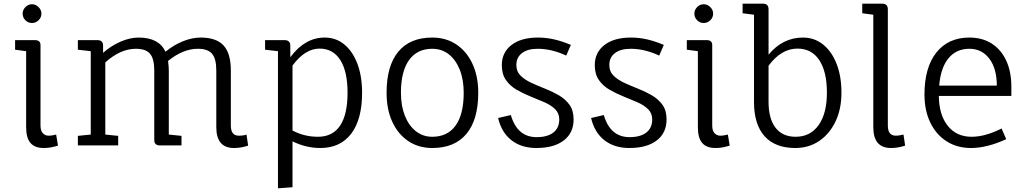

<svg xmlns="http://www.w3.org/2000/svg" viewBox="-20 -790 5571 1043"><path d="M218 14Q169 14 145.5 -13.5Q122 -41 122 -99V-512L62 -520V-572H170Q202 -572 200 -541V-108Q200 -80 212.5 -66.5Q225 -53 244 -53Q258 -53 268.5 -55.5Q279 -58 285 -59L295 1Q279 6 260 10Q241 14 218 14ZM154 -665Q133 -665 118 -680Q103 -695 103 -716Q103 -736 118 -751.5Q133 -767 154 -767Q174 -767 189.5 -751.5Q205 -736 205 -716Q205 -695 189.5 -680Q174 -665 154 -665Z M1251 14Q1155 14 1155 -99V-407Q1155 -471 1132 -498Q1109 -525 1055 -525Q974 -525 893 -459Q895 -442 896 -430Q897 -418 897 -407V-59L966 -52V0H849Q818 0 818 -29V-407Q818 -471 795 -498Q772 -525 718 -525Q634 -525 552 -451V-59L622 -52V0H403V-52L473 -59V-512L403 -520V-572H509Q540 -572 540 -542V-503Q584 -542 635.5 -564Q687 -586 733 -586Q843 -586 879 -509Q924 -546 974 -566Q1024 -586 1070 -586Q1155 -586 1194.5 -543Q1234 -500 1234 -407V-108Q1234 -53 1277 -53Q1304 -53 1319 -59L1328 1Q1290 14 1251 14Z M1490 233V-512L1420 -520V-572H1526Q1557 -572 1557 -542V-479Q1636 -586 1744 -586Q1805 -586 1850.5 -548.5Q1896 -511 1921.5 -443.5Q1947 -376 1947 -286Q1947 -142 1888 -64Q1829 14 1720 14Q1643 14 1569 -22V227ZM1707 -47Q1787 -47 1827.5 -107.5Q1868 -168 1868 -286Q1868 -402 1828.5 -464Q1789 -526 1716 -526Q1637 -526 1569 -434V-81Q1633 -47 1707 -47Z M2328 14Q2254 14 2198 -23.5Q2142 -61 2111 -128.5Q2080 -196 2080 -286Q2080 -432 2143.5 -509Q2207 -586 2328 -586Q2403 -586 2459 -548.5Q2515 -511 2546.5 -443.5Q2578 -376 2578 -286Q2578 -140 2514 -63Q2450 14 2328 14ZM2328 -47Q2411 -47 2455 -108Q2499 -169 2499 -286Q2499 -358 2477.5 -411.5Q2456 -465 2418 -495Q2380 -525 2328 -525Q2246 -525 2202 -463.5Q2158 -402 2158 -286Q2158 -215 2179.5 -161Q2201 -107 2239.5 -77Q2278 -47 2328 -47Z M2894 14Q2812 14 2758 -28.5Q2704 -71 2686 -149L2755 -165Q2790 -45 2895 -45Q2954 -45 2986 -70Q3018 -95 3018 -141Q3018 -175 2995.5 -197Q2973 -219 2937.5 -234.5Q2902 -250 2862 -266Q2822 -282 2786.5 -302.5Q2751 -323 2728.5 -355Q2706 -387 2706 -436Q2706 -505 2758.5 -545.5Q2811 -586 2902 -586Q2947 -586 2990.5 -576Q3034 -566 3081 -546L3056 -488Q2977 -525 2901 -525Q2846 -525 2815.5 -501.5Q2785 -478 2785 -437Q2785 -402 2807.5 -379.5Q2830 -357 2865.5 -340.5Q2901 -324 2940.5 -308.5Q2980 -293 3015.5 -272.5Q3051 -252 3073.5 -221Q3096 -190 3096 -141Q3096 -68 3042.5 -27Q2989 14 2894 14Z M3399 14Q3317 14 3263 -28.5Q3209 -71 3191 -149L3260 -165Q3295 -45 3400 -45Q3459 -45 3491 -70Q3523 -95 3523 -141Q3523 -175 3500.5 -197Q3478 -219 3442.5 -234.5Q3407 -250 3367 -266Q3327 -282 3291.5 -302.5Q3256 -323 3233.5 -355Q3211 -387 3211 -436Q3211 -505 3263.5 -545.5Q3316 -586 3407 -586Q3452 -586 3495.5 -576Q3539 -566 3586 -546L3561 -488Q3482 -525 3406 -525Q3351 -525 3320.5 -501.5Q3290 -478 3290 -437Q3290 -402 3312.5 -379.5Q3335 -357 3370.5 -340.5Q3406 -324 3445.5 -308.5Q3485 -293 3520.5 -272.5Q3556 -252 3578.5 -221Q3601 -190 3601 -141Q3601 -68 3547.5 -27Q3494 14 3399 14Z M3867 14Q3818 14 3794.5 -13.5Q3771 -41 3771 -99V-512L3711 -520V-572H3819Q3851 -572 3849 -541V-108Q3849 -80 3861.5 -66.5Q3874 -53 3893 -53Q3907 -53 3917.5 -55.5Q3928 -58 3934 -59L3944 1Q3928 6 3909 10Q3890 14 3867 14ZM3803 -665Q3782 -665 3767 -680Q3752 -695 3752 -716Q3752 -736 3767 -751.5Q3782 -767 3803 -767Q3823 -767 3838.5 -751.5Q3854 -736 3854 -716Q3854 -695 3838.5 -680Q3823 -665 3803 -665Z M4300 14Q4191 14 4133.5 -50Q4076 -114 4076 -235V-710L4014 -718V-770H4125Q4155 -770 4155 -739V-493Q4232 -586 4342 -586Q4404 -586 4451 -548.5Q4498 -511 4524.5 -443.5Q4551 -376 4551 -286Q4551 -198 4519 -130.5Q4487 -63 4430.5 -24.5Q4374 14 4300 14ZM4302 -47Q4382 -47 4427 -110.5Q4472 -174 4472 -286Q4472 -401 4430.5 -463.5Q4389 -526 4312 -526Q4224 -526 4155 -433V-237Q4155 -145 4193 -96Q4231 -47 4302 -47Z M4820 14Q4724 14 4724 -99V-710L4664 -718V-770H4773Q4803 -770 4803 -739V-108Q4803 -53 4846 -53Q4860 -53 4870.5 -55.5Q4881 -58 4888 -59L4897 1Q4859 14 4820 14Z M5255 14Q5179 14 5122 -22.5Q5065 -59 5033.5 -124.5Q5002 -190 5002 -277Q5002 -423 5066.5 -504.5Q5131 -586 5246 -586Q5316 -586 5367 -553.5Q5418 -521 5446 -461Q5474 -401 5474 -318V-269H5080Q5081 -166 5128.5 -106.5Q5176 -47 5258 -47Q5332 -47 5421 -92L5446 -34Q5397 -11 5348 1.5Q5299 14 5255 14ZM5082 -325H5395Q5395 -417 5354.5 -471Q5314 -525 5246 -525Q5175 -525 5132.5 -473.5Q5090 -422 5082 -325Z"/></svg>

Font: Fauna One
Style: Regular
Weight: 400
Designer: Eduardo Rodriguez Tunni
Foundry: Eduardo Rodriguez Tunni
Version: Version 2.001; ttfautohint (v1.8.4.7-5d5b);gftools[0.9.23]